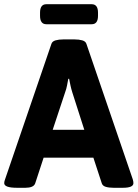

<svg xmlns="http://www.w3.org/2000/svg" viewBox="-20 -889 653 911"><path d="M333 -702Q355 -702 370.5 -697.5Q386 -693 390 -681L610 -38Q613 -28 613 -20Q613 2 563 2H519Q497 2 482 -2.5Q467 -7 463 -19L423 -141H187L147 -19Q143 -8 131 -3Q119 2 101 2H61Q0 2 0 -20Q0 -24 1 -28.5Q2 -33 4 -38L224 -681Q228 -693 243.5 -697.5Q259 -702 281 -702ZM308 -515H304Q301 -499 298 -483Q295 -467 289 -451L230 -273H380L323 -451Q318 -467 314.5 -483Q311 -499 308 -515ZM415 -869Q445 -869 445 -829V-814Q445 -774 415 -774H200Q170 -774 170 -814V-829Q170 -869 200 -869Z"/></svg>

Font: Asap VF Beta
Style: Regular
Weight: 400
Designer: Pablo Cosgaya
Foundry: Pablo Cosgaya
Version: Version 1.007